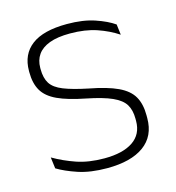

<svg xmlns="http://www.w3.org/2000/svg" viewBox="-83 -567 594 649"><g transform="rotate(-15 214.5 -243.0)"><path d="M214.5 10Q156 10 113.5 -4.2Q71 -18.5 44 -35L39 -74.5Q75 -53.5 117 -39Q159 -24.5 214 -24.5Q278.5 -24.5 314 -48.5Q349.5 -72.5 349.5 -119V-127Q349.5 -157 337.5 -176.8Q325.5 -196.5 294.5 -210.5Q263.5 -224.5 206 -236Q144.5 -248 109 -264.5Q73.5 -281 58.5 -306.8Q43.5 -332.5 43.5 -371.5V-376Q43.5 -434 84.5 -465Q125.5 -496 208 -496Q264.5 -496 305 -482.2Q345.5 -468.5 370.5 -451L375 -414Q343.5 -435 303.2 -448.8Q263 -462.5 210 -462.5Q166 -462.5 138 -452Q110 -441.5 96.5 -422.2Q83 -403 83 -376V-371.5Q83 -340.5 95.2 -321.2Q107.5 -302 138.2 -289.8Q169 -277.5 222.5 -266.5Q286 -254.5 322.2 -237.5Q358.5 -220.5 373.5 -194.2Q388.5 -168 388.5 -128.5V-118.5Q388.5 -55.5 343.2 -22.8Q298 10 214.5 10Z"/></g></svg>

Font: Anek Latin ExtraLight
Style: Regular
Weight: 250
Designer: Yesha Goshar
Foundry: Ek Type
Version: Version 1.003